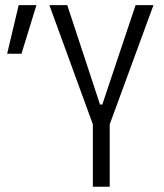

<svg xmlns="http://www.w3.org/2000/svg" viewBox="-20 -713 626 733"><path d="M334.5 0H398.9V-238.3L565.9 -693.4H497.6L370.6 -314H361.8L236.8 -693.4H168.5L334.5 -238.3ZM7.3 -507.8H62L119.1 -693.4H51.3Z"/></svg>

Font: Cascadia Mono Light
Style: Regular
Weight: 300
Monospace: yes
Designer: Aaron Bell
Foundry: Saja Typeworks
Version: Version 2404.023